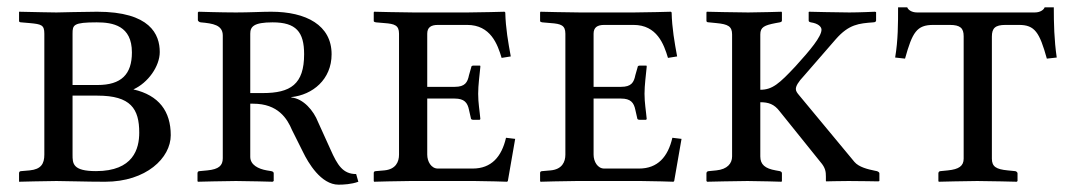

<svg xmlns="http://www.w3.org/2000/svg" viewBox="-20 -494 2928 524"><path d="M178 -402C178 -426 180 -433 244 -433C288 -433 340 -424 340 -351C340 -291 311 -262 246 -262H178ZM178 -233H246C337 -233 360 -197 360 -132C360 -88 344 -27 242 -27C178 -27 178 -48 178 -72ZM32 -21V2C32 2 109 0 134 0C164 0 211 2 267 2C379 2 446 -63 446 -125C446 -190 414 -234 344 -250C384 -268 416 -313 416 -352C416 -400 390 -462 245 -462C217 -462 134 -460 134 -460C134 -460 66 -461 32 -462V-437C32 -435 33 -433 38 -433L61 -431C93 -428 101 -426 101 -402V-72C101 -47 92 -32 61 -29L38 -27C33 -27 32 -24 32 -21Z M810 -346C810 -264 773 -240 697 -240H663V-402C663 -421 672 -433 724 -433C788 -433 810 -407 810 -346ZM588 -62C588 -42 577 -32 546 -29L525 -27C521 -27 519 -25 519 -21V0L520 2C520 2 596 0 624 0C654 0 724 2 724 2L727 0V-21C727 -25 724 -26 720 -27L708 -29C685 -33 663 -44 663 -66V-211H671C739 -211 764 -170 777 -139L807 -79C821 -50 856 10 904 10C917 10 939 9 958 2L952 -19C916 -19 901 -43 882 -86L848 -161C836 -192 808 -225 775 -228V-229C833 -235 885 -277 885 -346C885 -425 816 -462 720 -462C695 -462 661 -460 624 -460C584 -460 522 -462 522 -462L520 -460V-439C520 -437 524 -433 528 -433C561 -430 588 -426 588 -397Z M1275 0C1305 0 1364 2 1364 2L1366 0L1386 -115L1361 -118C1349 -66 1321 -34 1270 -34H1175C1157 -34 1146 -53 1146 -72V-225H1221C1247 -225 1256 -214 1260 -194L1265 -172C1265 -169 1267 -167 1272 -167H1289L1291 -169C1289 -192 1285 -213 1285 -238C1285 -262 1289 -290 1291 -312C1291 -314 1291 -315 1289 -315H1272C1268 -315 1266 -313 1266 -310L1260 -289C1256 -269 1249 -257 1221 -257H1146V-402C1146 -419 1156 -426 1175 -426H1255C1319 -426 1338 -373 1349 -336L1374 -340C1367 -378 1360 -417 1359 -460L1357 -462C1357 -462 1286 -460 1256 -460H1109C1079 -460 1001 -462 1001 -462L1000 -460V-437C1000 -436 1000 -434 1006 -433L1029 -431C1057 -429 1069 -425 1069 -402V-72C1069 -52 1060 -32 1029 -29L1006 -27C1001 -27 1000 -24 1000 -22V0L1001 2C1001 2 1070 0 1100 0Z M1729 0C1759 0 1818 2 1818 2L1820 0L1840 -115L1815 -118C1803 -66 1775 -34 1724 -34H1629C1611 -34 1600 -53 1600 -72V-225H1675C1701 -225 1710 -214 1714 -194L1719 -172C1719 -169 1721 -167 1726 -167H1743L1745 -169C1743 -192 1739 -213 1739 -238C1739 -262 1743 -290 1745 -312C1745 -314 1745 -315 1743 -315H1726C1722 -315 1720 -313 1720 -310L1714 -289C1710 -269 1703 -257 1675 -257H1600V-402C1600 -419 1610 -426 1629 -426H1709C1773 -426 1792 -373 1803 -336L1828 -340C1821 -378 1814 -417 1813 -460L1811 -462C1811 -462 1740 -460 1710 -460H1563C1533 -460 1455 -462 1455 -462L1454 -460V-437C1454 -436 1454 -434 1460 -433L1483 -431C1511 -429 1523 -425 1523 -402V-72C1523 -52 1514 -32 1483 -29L1460 -27C1455 -27 1454 -24 1454 -22V0L1455 2C1455 2 1524 0 1554 0Z M2055 -215C2077 -215 2093 -210 2108 -190L2219 -52C2233 -36 2234 -25 2234 -12V0L2235 1C2235 1 2271 0 2296 0C2324 0 2377 1 2377 1L2380 0V-21C2380 -24 2376 -26 2373 -27L2368 -28C2348 -32 2324 -38 2312 -52L2161 -234C2156 -240 2152 -245 2152 -251C2152 -259 2158 -270 2175 -288L2261 -387C2297 -428 2324 -430 2363 -433C2368 -433 2371 -435 2371 -438V-461L2368 -462C2368 -462 2324 -460 2298 -460C2269 -460 2188 -462 2188 -462L2187 -461V-438C2187 -435 2189 -434 2193 -433C2213 -430 2222 -421 2222 -413C2222 -394 2191 -357 2151 -313C2107 -266 2088 -249 2055 -249V-400C2055 -420 2066 -425 2097 -431L2108 -433C2112 -434 2114 -435 2114 -438V-460L2113 -462C2113 -462 2050 -460 2022 -460C1991 -460 1909 -462 1909 -462L1908 -460V-437C1908 -434 1911 -433 1915 -433L1935 -431C1967 -428 1978 -422 1978 -400V-67C1978 -48 1965 -32 1935 -29L1915 -27C1911 -27 1908 -25 1908 -21V0L1910 2C1910 2 1992 0 2020 0C2050 0 2113 2 2113 2L2114 0V-21C2114 -25 2111 -26 2108 -27L2097 -29C2068 -34 2055 -45 2055 -67Z M2761 -426C2804 -426 2817 -406 2837 -334L2864 -337C2857 -385 2856 -430 2856 -474H2831C2829 -468 2820 -460 2804 -460H2483C2467 -460 2458 -468 2456 -474H2431C2431 -430 2431 -384 2423 -337L2450 -334C2470 -406 2482 -426 2527 -426H2572C2601 -426 2610 -417 2610 -395V-61C2610 -41 2597 -32 2567 -29L2547 -27C2543 -27 2541 -24 2541 -21V0L2542 2C2542 2 2619 0 2647 0C2677 0 2755 2 2755 2L2757 0V-21C2757 -24 2753 -27 2750 -27L2730 -29C2699 -32 2687 -39 2687 -61V-394C2687 -417 2696 -426 2724 -426Z"/></svg>

Font: Linux Libertine O C
Style: Regular
Weight: 400
Designer: Philipp H. Poll
Foundry: Philipp H. Poll
Version: Version 4.0.3